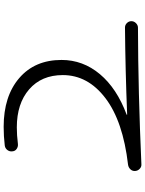

<svg xmlns="http://www.w3.org/2000/svg" viewBox="107 -860 786 1040"><g transform="rotate(90 500.0 -340.0)"><path d="M128.9 -624Q115.2 -624 105 -634.3Q94.7 -644.5 94.7 -658.7Q94.7 -672.9 105.5 -683.6Q116.2 -694.3 129.9 -694.3Q476.6 -695.3 870.1 -712.9Q883.8 -713.9 894.5 -703.6Q905.3 -693.4 906.2 -678.7Q907.2 -664.1 897 -653.3Q886.7 -642.6 872.1 -640.6Q636.7 -613.3 511.7 -518.1Q386.7 -422.9 386.7 -287.1Q386.7 -171.9 463.9 -105Q541 -38.1 669.9 -38.1Q711.9 -38.1 758.8 -43.9Q773.4 -45.9 786.1 -37.6Q798.8 -29.3 799.8 -13.7Q801.8 1 792.5 13.2Q783.2 25.4 767.6 27.3Q717.8 33.2 667 33.2Q501 33.2 402.8 -51.3Q304.7 -135.7 304.7 -280.3Q304.7 -396.5 381.8 -488.3Q459 -580.1 600.6 -632.8Q601.6 -632.8 601.6 -634.8Q601.6 -635.7 599.6 -635.7Q359.4 -626 128.9 -624Z"/></g></svg>

Font: Rounded-X Mgen+ 1m regular
Style: Regular
Weight: 400
Designer: [Source Han Sans]
Ryoko NISHIZUKA  (kana & ideographs); Paul D. Hunt (Latin, Greek & Cyrillic); Wenlong ZHANG  (bopomofo
Version: Version 1.059.20150602